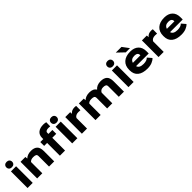

<svg xmlns="http://www.w3.org/2000/svg" viewBox="469 -2533 4316 4316"><g transform="rotate(-45 2627.0 -375.0)"><path d="M240.2 -528.3V0H76.2V-528.3ZM158.2 -749.5Q200.2 -749.5 225.1 -725.8Q250 -702.1 250 -664.1Q250 -626 225.1 -602.3Q200.2 -578.6 158.2 -578.6Q116.7 -578.6 91.8 -602.3Q66.9 -626 66.9 -664.1Q66.9 -702.1 91.8 -725.8Q116.7 -749.5 158.2 -749.5Z M381.3 0V-528.3H535.6L540 -472.7Q607.9 -538.1 721.7 -538.1Q818.4 -538.1 870.8 -489.7Q923.3 -441.4 923.3 -329.6V0H758.8V-330.1Q758.8 -373 734.6 -387.5Q710.4 -401.9 656.2 -401.9Q581.5 -401.9 544.9 -358.4V0Z M1268.1 -528.3H1394V-405.8H1268.1V0H1104V-405.8H1009.3V-528.3H1104V-568.8Q1104 -661.1 1165.5 -710.7Q1227.1 -760.3 1335 -760.3Q1370.1 -760.3 1419.4 -749.5L1417 -619.6Q1396 -624 1364.3 -624Q1318.4 -624 1293.2 -609.9Q1268.1 -595.7 1268.1 -568.8Z M1659.7 -528.3V0H1495.6V-528.3ZM1577.6 -749.5Q1619.6 -749.5 1644.5 -725.8Q1669.4 -702.1 1669.4 -664.1Q1669.4 -626 1644.5 -602.3Q1619.6 -578.6 1577.6 -578.6Q1536.1 -578.6 1511.2 -602.3Q1486.3 -626 1486.3 -664.1Q1486.3 -702.1 1511.2 -725.8Q1536.1 -749.5 1577.6 -749.5Z M1803.2 0V-528.3H1959L1961.9 -473.6Q2010.3 -538.1 2102.5 -538.1Q2138.7 -538.1 2154.3 -532.2L2152.8 -396Q2104.5 -399.9 2091.8 -399.9Q1999.5 -399.9 1966.8 -335.9V0Z M2235.8 -528.3H2390.1L2394.5 -473.6Q2461.4 -538.1 2575.2 -538.1Q2698.7 -538.1 2745.1 -458.5Q2811 -538.1 2935.1 -538.1Q3035.6 -538.1 3088.1 -490.2Q3140.6 -442.4 3140.6 -329.6V0H2976.6V-329.1Q2976.6 -372.6 2952.4 -387.2Q2928.2 -401.9 2877 -401.9Q2798.8 -401.9 2770 -337.9V0H2606.4V-328.6Q2606.4 -373.5 2582.5 -387.7Q2558.6 -401.9 2505.9 -401.9Q2433.1 -401.9 2399.4 -361.3V0H2235.8Z M3448.2 -528.3V0H3284.2V-528.3ZM3366.2 -749.5Q3408.2 -749.5 3433.1 -725.8Q3458 -702.1 3458 -664.1Q3458 -626 3433.1 -602.3Q3408.2 -578.6 3366.2 -578.6Q3324.7 -578.6 3299.8 -602.3Q3274.9 -626 3274.9 -664.1Q3274.9 -702.1 3299.8 -725.8Q3324.7 -749.5 3366.2 -749.5Z M3569.8 -247.1V-265.1Q3569.8 -393.6 3649.7 -465.8Q3729.5 -538.1 3875 -538.1Q4000.5 -538.1 4070.6 -471.4Q4140.6 -404.8 4140.6 -284.7V-212.9H3738.3Q3761.2 -127 3894.5 -127Q3996.6 -127 4045.4 -178.2L4128.9 -81.1Q4094.2 -42 4030.8 -16.1Q3967.3 9.8 3883.3 9.8Q3732.9 9.8 3651.4 -55.4Q3569.8 -120.6 3569.8 -247.1ZM3740.2 -315.9H3979V-329.6Q3979 -364.7 3952.9 -385.5Q3926.8 -406.2 3876 -406.2Q3766.6 -406.2 3740.2 -315.9ZM3812.5 -750.5 3928.2 -595.2H3793.9L3631.3 -750.5Z M4240.2 0V-528.3H4396L4398.9 -473.6Q4447.3 -538.1 4539.6 -538.1Q4575.7 -538.1 4591.3 -532.2L4589.8 -396Q4541.5 -399.9 4528.8 -399.9Q4436.5 -399.9 4403.8 -335.9V0Z M4650.9 -247.1V-265.1Q4650.9 -393.6 4730.7 -465.8Q4810.5 -538.1 4956.1 -538.1Q5081.5 -538.1 5151.6 -471.4Q5221.7 -404.8 5221.7 -284.7V-212.9H4819.3Q4842.3 -127 4975.6 -127Q5077.6 -127 5126.5 -178.2L5210 -81.1Q5175.3 -42 5111.8 -16.1Q5048.3 9.8 4964.4 9.8Q4814 9.8 4732.4 -55.4Q4650.9 -120.6 4650.9 -247.1ZM4821.3 -315.9H5060.1V-329.6Q5060.1 -364.7 5033.9 -385.5Q5007.8 -406.2 4957 -406.2Q4847.7 -406.2 4821.3 -315.9Z"/></g></svg>

Font: Bert Sans Black
Style: Regular
Weight: 900
Designer: Christian Robertson, Adam Twardoch, & Cristiano Sobral
Foundry: Google
Version: Version 12.135;January 10, 2020;FontCreator 12.0.0.2547 64-b